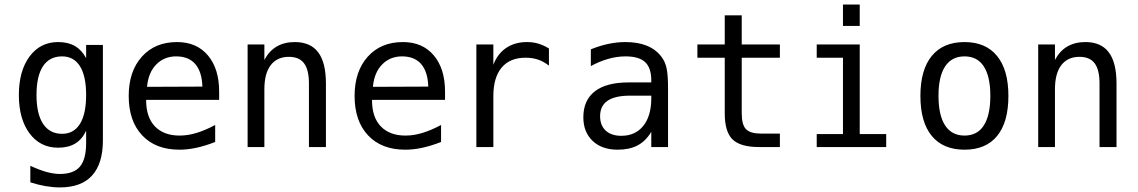

<svg xmlns="http://www.w3.org/2000/svg" viewBox="-20 -651 5040 850"><path d="M361.3 -230.5Q361.3 -314.5 334 -357.9Q306.6 -401.4 254.9 -401.4Q199.2 -401.4 170.4 -357.9Q141.6 -314.5 141.6 -230.5Q141.6 -146.5 170.9 -102.5Q200.2 -58.6 254.9 -58.6Q306.6 -58.6 334 -102.5Q361.3 -146.5 361.3 -230.5ZM435.5 -29.3Q435.5 73.2 387.7 126Q339.8 178.7 245.1 178.7Q214.8 178.7 181.2 172.9Q147.5 167 114.3 156.2V83Q154.3 101.6 186.5 110.4Q218.8 119.1 245.1 119.1Q306.6 119.1 334 86.4Q361.3 53.7 361.3 -17.6V-72.3Q343.8 -34.2 313 -15.6Q282.2 2.9 237.3 2.9Q158.2 2.9 110.8 -60.5Q63.5 -124 63.5 -230.5Q63.5 -336.9 110.8 -400.9Q158.2 -464.8 237.3 -464.8Q281.2 -464.8 311.5 -447.3Q341.8 -429.7 361.3 -393.6V-452.1H435.5Z M950.2 -245.1V-209H627V-207Q627 -131.8 666 -91.3Q705.1 -50.8 775.4 -50.8Q811.5 -50.8 850.1 -62.5Q888.7 -74.2 932.6 -97.7V-22.5Q890.6 -5.9 851.1 2.9Q811.5 11.7 774.4 11.7Q668.9 11.7 609.4 -51.8Q549.8 -115.2 549.8 -226.6Q549.8 -335 607.9 -399.9Q666 -464.8 763.7 -464.8Q850.6 -464.8 900.4 -405.8Q950.2 -346.7 950.2 -245.1ZM876 -267.6Q874 -333 844.7 -367.2Q815.4 -401.4 759.8 -401.4Q707 -401.4 671.9 -365.7Q636.7 -330.1 630.9 -266.6Z M1422.9 -281.2V0H1347.7V-281.2Q1347.7 -341.8 1326.2 -370.6Q1304.7 -399.4 1258.8 -399.4Q1207 -399.4 1178.7 -362.8Q1150.4 -326.2 1150.4 -255.9V0H1076.2V-454.1H1150.4V-385.7Q1170.9 -424.8 1204.6 -444.8Q1238.3 -464.8 1285.2 -464.8Q1354.5 -464.8 1388.7 -419.4Q1422.9 -374 1422.9 -281.2Z M1950.2 -245.1V-209H1627V-207Q1627 -131.8 1666 -91.3Q1705.1 -50.8 1775.4 -50.8Q1811.5 -50.8 1850.1 -62.5Q1888.7 -74.2 1932.6 -97.7V-22.5Q1890.6 -5.9 1851.1 2.9Q1811.5 11.7 1774.4 11.7Q1668.9 11.7 1609.4 -51.8Q1549.8 -115.2 1549.8 -226.6Q1549.8 -335 1607.9 -399.9Q1666 -464.8 1763.7 -464.8Q1850.6 -464.8 1900.4 -405.8Q1950.2 -346.7 1950.2 -245.1ZM1876 -267.6Q1874 -333 1844.7 -367.2Q1815.4 -401.4 1759.8 -401.4Q1707 -401.4 1671.9 -365.7Q1636.7 -330.1 1630.9 -266.6Z M2410.2 -360.4Q2386.7 -378.9 2361.8 -387.2Q2336.9 -395.5 2306.6 -395.5Q2237.3 -395.5 2200.7 -351.6Q2164.1 -307.6 2164.1 -225.6V0H2088.9V-454.1H2164.1V-364.3Q2182.6 -413.1 2221.2 -439Q2259.8 -464.8 2312.5 -464.8Q2340.8 -464.8 2364.3 -457.5Q2387.7 -450.2 2410.2 -436.5Z M2768.6 -227.5Q2703.1 -227.5 2669.9 -205.1Q2636.7 -182.6 2636.7 -136.7Q2636.7 -95.7 2661.6 -72.8Q2686.5 -49.8 2730.5 -49.8Q2792 -49.8 2827.1 -92.8Q2862.3 -135.7 2863.3 -211.9V-227.5ZM2937.5 -258.8V0H2863.3V-67.4Q2838.9 -26.4 2802.7 -7.3Q2766.6 11.7 2714.8 11.7Q2644.5 11.7 2603.5 -27.3Q2562.5 -66.4 2562.5 -131.8Q2562.5 -207 2613.3 -246.6Q2664.1 -286.1 2762.7 -286.1H2863.3V-297.9Q2862.3 -352.5 2835 -377Q2807.6 -401.4 2749 -401.4Q2710.9 -401.4 2671.9 -390.1Q2632.8 -378.9 2595.7 -358.4V-432.6Q2636.7 -449.2 2674.8 -457Q2712.9 -464.8 2749 -464.8Q2804.7 -464.8 2844.7 -448.2Q2884.8 -431.6 2909.2 -398.4Q2924.8 -377.9 2931.2 -348.1Q2937.5 -318.4 2937.5 -258.8Z M3263.7 -583V-454.1H3432.6V-395.5H3263.7V-149.4Q3263.7 -98.6 3282.7 -79.1Q3301.8 -59.6 3348.6 -59.6H3432.6V0H3340.8Q3257.8 0 3223.1 -33.7Q3188.5 -67.4 3188.5 -149.4V-395.5H3067.4V-454.1H3188.5V-583Z M3711.9 -630.9H3786.1V-536.1H3711.9ZM3595.7 -454.1H3786.1V-57.6H3903.3V0H3595.7V-57.6H3711.9V-395.5H3595.7Z M4250 -401.4Q4193.4 -401.4 4164.1 -356.9Q4134.8 -312.5 4134.8 -226.6Q4134.8 -140.6 4164.1 -95.7Q4193.4 -50.8 4250 -50.8Q4306.6 -50.8 4335.4 -95.7Q4364.3 -140.6 4364.3 -226.6Q4364.3 -312.5 4335.4 -356.9Q4306.6 -401.4 4250 -401.4ZM4250 -464.8Q4343.8 -464.8 4394 -403.3Q4444.3 -341.8 4444.3 -226.6Q4444.3 -110.4 4394.5 -49.3Q4344.7 11.7 4250 11.7Q4155.3 11.7 4105 -49.3Q4054.7 -110.4 4054.7 -226.6Q4054.7 -341.8 4105 -403.3Q4155.3 -464.8 4250 -464.8Z M4922.9 -281.2V0H4847.7V-281.2Q4847.7 -341.8 4826.2 -370.6Q4804.7 -399.4 4758.8 -399.4Q4707 -399.4 4678.7 -362.8Q4650.4 -326.2 4650.4 -255.9V0H4576.2V-454.1H4650.4V-385.7Q4670.9 -424.8 4704.6 -444.8Q4738.3 -464.8 4785.2 -464.8Q4854.5 -464.8 4888.7 -419.4Q4922.9 -374 4922.9 -281.2Z"/></svg>

Font: BabelStone Flags PUA
Style: Regular
Weight: 400
Designer: Andrew West
Foundry: BabelStone
Version: Version 4.12